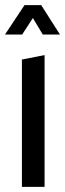

<svg xmlns="http://www.w3.org/2000/svg" viewBox="-34 -725 252 745"><path d="M51 0V-494L138 -511H139V0ZM132 -591 69 -696 126 -705 198 -592V-591ZM-14 -591V-592L61 -705H126L52 -591Z"/></svg>

Font: Foldit
Style: Regular
Weight: 400
Version: Version 1.003